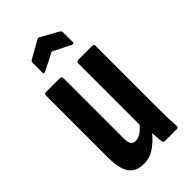

<svg xmlns="http://www.w3.org/2000/svg" viewBox="-215 -731 795 795"><g transform="rotate(-45 182.5 -333.5)"><path d="M125.5 6Q77.9 6 57.7 -24.5Q37.4 -54.9 37.4 -120.7V-480.5Q37.4 -491.5 46.8 -491.5H130.1Q139.4 -491.5 139.4 -480.5V-134.5Q139.4 -105.5 146 -95.7Q152.5 -85.8 167.6 -85.8Q186.2 -85.8 203.7 -99.6Q221.2 -113.4 236.5 -136.5L250.7 -77.7Q225.9 -40.8 193.2 -17.4Q160.4 6 125.5 6ZM252.2 0Q243.9 0 241.9 -10.2Q239.9 -28.4 238.2 -55.2Q236.5 -81.9 236.1 -97.9L226.1 -116.7V-480.5Q226.1 -491.5 236.4 -491.5H318.7Q328.1 -491.5 328.1 -480.5V-124.7Q328.1 -87 328.9 -58.9Q329.7 -30.8 331.1 -12.6Q332.4 0 323.1 0ZM104.5 -553.7Q94.1 -548.9 94.1 -558.5V-615.1Q94.1 -623.9 99.3 -627L177.1 -670.9Q183.2 -674.7 189.4 -670.9L267.8 -627Q272.4 -623.9 272.4 -615.1V-558.5Q272.4 -549.5 262 -553.7L183.2 -593.5Z"/></g></svg>

Font: Sofia Sans Extra Condensed
Style: Regular
Weight: 400
Designer: Botio Nikoltchev, Ani Petrova
Foundry: lettersoup
Version: Version 4.101